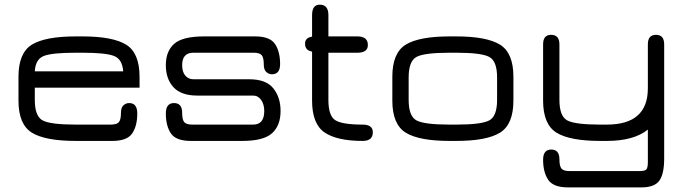

<svg xmlns="http://www.w3.org/2000/svg" viewBox="-20 -607 2954 827"><path d="M581.1 -276.4C581.1 -344.7 561.8 -390.8 523.4 -414.6C485 -438.3 422.2 -450.2 335 -450.2H306.6C218.8 -450.2 155.6 -438.3 117.2 -414.6C78.8 -390.8 59.6 -344.7 59.6 -276.4V-173.8C59.6 -105.5 78.8 -59.4 117.2 -35.6C155.6 -11.9 218.8 0 306.6 0H463.9C506.2 0 534.7 -10.7 549.3 -32.2C564 -53.7 571.3 -82.4 571.3 -118.2C571.3 -148.1 559.6 -163.1 536.1 -163.1C527 -163.1 518.9 -159.8 511.7 -153.3C504.6 -146.8 501 -136.1 501 -121.1C501 -101.6 498 -88.2 492.2 -81.1C486.3 -73.9 474.6 -70.3 457 -70.3H306.6C233.7 -70.3 186 -76.3 163.6 -88.4C141.1 -100.4 129.9 -129.9 129.9 -176.8V-229.5H581.1ZM335 -379.9C402.7 -379.9 448.2 -375.2 471.7 -365.7C495.1 -356.3 508.1 -334.3 510.7 -299.8H129.9C131.8 -333.7 144.2 -355.5 167 -365.2C189.8 -375 236.3 -379.9 306.6 -379.9Z M801.8 0H1024.4C1085 0 1127.4 -11.1 1151.9 -33.2C1176.3 -55.3 1188.5 -87.2 1188.5 -128.9C1188.5 -168 1178.1 -200.5 1157.2 -226.6C1136.4 -252.6 1101.9 -265.6 1053.7 -265.6H812.5C798.8 -265.6 787.4 -270.8 778.3 -281.2C769.2 -291.7 764.6 -306.6 764.6 -326.2C764.6 -362 780.6 -379.9 812.5 -379.9H1072.3C1089.8 -379.9 1101.6 -376.3 1107.4 -369.1C1113.3 -362 1116.2 -348.6 1116.2 -329.1C1116.2 -314.1 1119.8 -303.4 1127 -296.9C1134.1 -290.4 1142.3 -287.1 1151.4 -287.1C1174.8 -287.1 1186.5 -301.8 1186.5 -331.1C1186.5 -366.9 1179.2 -395.7 1164.6 -417.5C1149.9 -439.3 1121.4 -450.2 1079.1 -450.2H859.4C797.5 -450.2 754.6 -439.6 730.5 -418.5C706.4 -397.3 694.3 -366.5 694.3 -326.2C694.3 -287.1 705.2 -255.5 727.1 -231.4C748.9 -207.4 783.2 -195.3 830.1 -195.3H1070.3C1084.6 -195.3 1096.2 -189 1105 -176.3C1113.8 -163.6 1118.2 -147.8 1118.2 -128.9C1118.2 -89.8 1102.2 -70.3 1070.3 -70.3H808.6C791 -70.3 779.3 -73.9 773.4 -81.1C767.6 -88.2 764.6 -101.6 764.6 -121.1C764.6 -149.1 752.9 -163.1 729.5 -163.1C706.1 -163.1 694.3 -148.1 694.3 -118.2C694.3 -82.4 701.7 -53.7 716.3 -32.2C731 -10.7 759.4 0 801.8 0Z M1394.5 -176.8V-379.9H1519.5C1549.5 -379.9 1564.5 -391 1564.5 -413.1C1564.5 -437.8 1549.5 -450.2 1519.5 -450.2H1394.5V-542C1394.5 -571.9 1382.2 -586.9 1357.4 -586.9C1335.3 -586.9 1324.2 -571.9 1324.2 -542V-449.2C1304 -446 1293.9 -435.9 1293.9 -418.9C1293.9 -399.4 1304 -388 1324.2 -384.8V-173.8C1324.2 -106.8 1342.1 -61 1377.9 -36.6C1413.7 -12.2 1468.4 0 1542 0C1571.3 0 1585.9 -12.4 1585.9 -37.1C1585.9 -59.2 1571.3 -70.3 1542 -70.3C1484 -70.3 1445 -76.5 1424.8 -88.9C1404.6 -101.2 1394.5 -130.5 1394.5 -176.8Z M1945.3 0C2032.6 0 2095.4 -11.9 2133.8 -35.6C2172.2 -59.4 2191.4 -105.5 2191.4 -173.8V-276.4C2191.4 -344.7 2172.2 -390.8 2133.8 -414.6C2095.4 -438.3 2032.6 -450.2 1945.3 -450.2H1917C1829.1 -450.2 1766 -438.3 1727.5 -414.6C1689.1 -390.8 1669.9 -344.7 1669.9 -276.4V-173.8C1669.9 -105.5 1689.1 -59.4 1727.5 -35.6C1766 -11.9 1829.1 0 1917 0ZM1917 -70.3C1844.1 -70.3 1796.4 -76.3 1773.9 -88.4C1751.5 -100.4 1740.2 -129.9 1740.2 -176.8V-273.4C1740.2 -320.3 1751.5 -349.8 1773.9 -361.8C1796.4 -373.9 1844.1 -379.9 1917 -379.9H1945.3C2017.6 -379.9 2064.9 -373.9 2087.4 -361.8C2109.9 -349.8 2121.1 -320.3 2121.1 -273.4V-176.8C2121.1 -129.9 2109.9 -100.4 2087.4 -88.4C2064.9 -76.3 2017.6 -70.3 1945.3 -70.3Z M2840.8 75.2V-416C2840.8 -443.4 2829.1 -457 2805.7 -457C2782.2 -457 2770.5 -443.4 2770.5 -416V-226.6C2770.5 -122.4 2711.6 -70.3 2593.8 -70.3H2565.4C2493.2 -70.3 2445.8 -76.3 2423.3 -88.4C2400.9 -100.4 2389.6 -129.9 2389.6 -176.8V-416C2389.6 -443.4 2377.6 -457 2353.5 -457C2330.7 -457 2319.3 -443.4 2319.3 -416V-173.8C2319.3 -105.5 2338.5 -59.4 2377 -35.6C2415.4 -11.9 2478.2 0 2565.4 0H2593.8C2671.2 0 2730.1 -16.3 2770.5 -48.8V90.8C2770.5 107.1 2768.4 117.7 2764.2 122.6C2759.9 127.4 2750.3 129.9 2735.4 129.9H2433.6C2416 129.9 2404.3 126.3 2398.4 119.1C2392.6 112 2389.6 98.6 2389.6 79.1C2389.6 51.1 2377.9 37.1 2354.5 37.1C2331.1 37.1 2319.3 51.8 2319.3 81.1C2319.3 116.9 2326.7 145.7 2341.3 167.5C2356 189.3 2384.4 200.2 2426.8 200.2H2742.2C2779.9 200.2 2805.8 190.6 2819.8 171.4C2833.8 152.2 2840.8 120.1 2840.8 75.2Z"/></svg>

Font: Jura
Style: DemiBold
Weight: 600
Version: Version 2.5.1